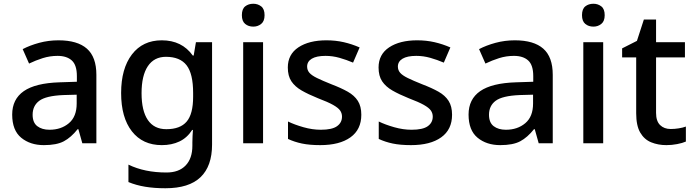

<svg xmlns="http://www.w3.org/2000/svg" viewBox="-20 -764 3703 1024"><path d="M292 -549Q393 -549 443.5 -504.5Q494 -460 494 -365V0H419L398 -75H394Q359 -31 320.5 -10.5Q282 10 214 10Q141 10 93 -29.5Q45 -69 45 -153Q45 -235 107 -278Q169 -321 298 -325L390 -328V-358Q390 -417 363 -441.5Q336 -466 287 -466Q246 -466 208 -454Q170 -442 135 -425L101 -502Q139 -522 188.5 -535.5Q238 -549 292 -549ZM317 -257Q225 -253 189.5 -226.5Q154 -200 154 -152Q154 -110 179 -91Q204 -72 244 -72Q306 -72 347.5 -107Q389 -142 389 -212V-259Z M843 -549Q950 -549 1008 -468H1013L1025 -539H1111V7Q1111 122 1049.5 181Q988 240 862 240Q803 240 754.5 232Q706 224 665 207V114Q751 156 868 156Q934 156 970 118.5Q1006 81 1006 13V-5Q1006 -18 1007 -39Q1008 -60 1009 -71H1005Q978 -29 937 -9.5Q896 10 843 10Q741 10 683.5 -63.5Q626 -137 626 -268Q626 -398 683.5 -473.5Q741 -549 843 -549ZM865 -461Q802 -461 768.5 -411Q735 -361 735 -267Q735 -173 768.5 -124Q802 -75 867 -75Q941 -75 975.5 -115.5Q1010 -156 1010 -248V-268Q1010 -371 975 -416Q940 -461 865 -461Z M1331 -744Q1355 -744 1373 -730Q1391 -716 1391 -683Q1391 -651 1373 -636.5Q1355 -622 1331 -622Q1305 -622 1287.5 -636.5Q1270 -651 1270 -683Q1270 -716 1287.5 -730Q1305 -744 1331 -744ZM1383 -539V0H1277V-539Z M1907 -152Q1907 -73 1849 -31.5Q1791 10 1688 10Q1631 10 1590.5 1.5Q1550 -7 1516 -23V-116Q1551 -99 1598.5 -85.5Q1646 -72 1691 -72Q1751 -72 1777.5 -91Q1804 -110 1804 -142Q1804 -160 1794 -174.5Q1784 -189 1756.5 -204.5Q1729 -220 1676 -240Q1624 -261 1588.5 -281.5Q1553 -302 1534 -330.5Q1515 -359 1515 -404Q1515 -474 1571.5 -511.5Q1628 -549 1721 -549Q1770 -549 1813.5 -539Q1857 -529 1898 -511L1863 -430Q1828 -445 1791 -455.5Q1754 -466 1716 -466Q1668 -466 1643 -451Q1618 -436 1618 -409Q1618 -390 1630 -376Q1642 -362 1670.5 -348Q1699 -334 1749 -314Q1799 -295 1834.5 -275Q1870 -255 1888.5 -226Q1907 -197 1907 -152Z M2391 -152Q2391 -73 2333 -31.5Q2275 10 2172 10Q2115 10 2074.5 1.5Q2034 -7 2000 -23V-116Q2035 -99 2082.5 -85.5Q2130 -72 2175 -72Q2235 -72 2261.5 -91Q2288 -110 2288 -142Q2288 -160 2278 -174.5Q2268 -189 2240.5 -204.5Q2213 -220 2160 -240Q2108 -261 2072.5 -281.5Q2037 -302 2018 -330.5Q1999 -359 1999 -404Q1999 -474 2055.5 -511.5Q2112 -549 2205 -549Q2254 -549 2297.5 -539Q2341 -529 2382 -511L2347 -430Q2312 -445 2275 -455.5Q2238 -466 2200 -466Q2152 -466 2127 -451Q2102 -436 2102 -409Q2102 -390 2114 -376Q2126 -362 2154.5 -348Q2183 -334 2233 -314Q2283 -295 2318.5 -275Q2354 -255 2372.5 -226Q2391 -197 2391 -152Z M2726 -549Q2827 -549 2877.5 -504.5Q2928 -460 2928 -365V0H2853L2832 -75H2828Q2793 -31 2754.5 -10.5Q2716 10 2648 10Q2575 10 2527 -29.5Q2479 -69 2479 -153Q2479 -235 2541 -278Q2603 -321 2732 -325L2824 -328V-358Q2824 -417 2797 -441.5Q2770 -466 2721 -466Q2680 -466 2642 -454Q2604 -442 2569 -425L2535 -502Q2573 -522 2622.5 -535.5Q2672 -549 2726 -549ZM2751 -257Q2659 -253 2623.5 -226.5Q2588 -200 2588 -152Q2588 -110 2613 -91Q2638 -72 2678 -72Q2740 -72 2781.5 -107Q2823 -142 2823 -212V-259Z M3145 -744Q3169 -744 3187 -730Q3205 -716 3205 -683Q3205 -651 3187 -636.5Q3169 -622 3145 -622Q3119 -622 3101.5 -636.5Q3084 -651 3084 -683Q3084 -716 3101.5 -730Q3119 -744 3145 -744ZM3197 -539V0H3091V-539Z M3557 -76Q3578 -76 3600 -79.5Q3622 -83 3638 -89V-9Q3620 -1 3591.5 4.5Q3563 10 3534 10Q3490 10 3453 -5Q3416 -20 3394.5 -57Q3373 -94 3373 -160V-458H3298V-506L3377 -546L3414 -660H3479V-539H3633V-458H3479V-162Q3479 -118 3500.5 -97Q3522 -76 3557 -76Z"/></svg>

Font: Noto Sans Sinhala UI Medium
Style: Regular
Weight: 500
Designer: Jelle Bosma - Monotype Design Team
Foundry: Monotype Imaging Inc.
Version: Version 2.006; ttfautohint (v1.8.4.7-5d5b)